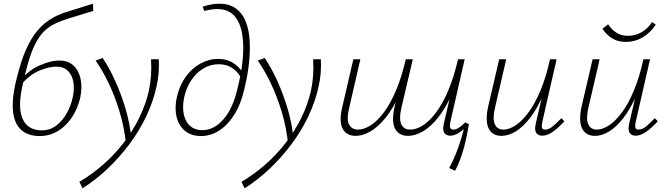

<svg xmlns="http://www.w3.org/2000/svg" viewBox="-20 -731 3610 1040"><path d="M194 6Q151 6 119 -10.5Q87 -27 69 -61Q51 -95 49 -147.5Q47 -200 62 -271Q82 -361 107 -428Q132 -495 165.5 -542.5Q199 -590 243.5 -620.5Q288 -651 346 -668L484 -711L485 -672L352 -631Q309 -618 275.5 -601.5Q242 -585 217 -559.5Q192 -534 171.5 -494Q151 -454 134 -397Q117 -340 100 -259Q83 -181 91 -129Q99 -77 128.5 -51Q158 -25 206 -25Q251 -25 285 -51Q319 -77 342 -118.5Q365 -160 374 -204Q384 -249 377.5 -286.5Q371 -324 348 -347Q325 -370 285 -370Q245 -370 193.5 -348.5Q142 -327 99 -278L87 -294Q110 -321 137 -342Q164 -363 193 -376Q222 -389 249.5 -396Q277 -403 303 -403Q349 -403 378 -376Q407 -349 416.5 -304Q426 -259 415 -204Q406 -164 387.5 -126.5Q369 -89 340.5 -59Q312 -29 275.5 -11.5Q239 6 194 6Z M427 289 410 254Q479 213 540 159.5Q601 106 650.5 41.5Q700 -23 734.5 -93.5Q769 -164 786 -238Q795 -280 798 -323Q801 -366 798 -410H840Q842 -372 839 -334.5Q836 -297 827 -259Q809 -178 771.5 -99.5Q734 -21 680.5 50.5Q627 122 562.5 183Q498 244 427 289ZM662 42Q652 -46 627 -128.5Q602 -211 568 -281.5Q534 -352 498 -403L536 -417Q571 -365 603 -295Q635 -225 659 -145.5Q683 -66 691 15Z M1068 6Q1029 6 1000.5 -9.5Q972 -25 954.5 -53.5Q937 -82 932.5 -120.5Q928 -159 938 -205Q952 -268 985.5 -314.5Q1019 -361 1065.5 -386.5Q1112 -412 1161 -412Q1209 -412 1243 -390Q1277 -368 1298 -333L1283 -315Q1263 -347 1234 -365Q1205 -383 1164 -383Q1119 -383 1080.5 -359.5Q1042 -336 1015 -295Q988 -254 977 -201Q967 -149 976 -109.5Q985 -70 1010.5 -48Q1036 -26 1075 -26Q1140 -26 1191 -85.5Q1242 -145 1266 -250Q1288 -335 1295 -412.5Q1302 -490 1291 -551Q1280 -612 1247.5 -647Q1215 -682 1156 -682Q1140 -682 1121.5 -679Q1103 -676 1086 -672L1078 -695Q1102 -703 1125.5 -707Q1149 -711 1168 -711Q1221 -711 1256 -686.5Q1291 -662 1309.5 -618Q1328 -574 1332 -515Q1336 -456 1328.5 -387.5Q1321 -319 1303 -247Q1285 -167 1249.5 -110.5Q1214 -54 1167.5 -24Q1121 6 1068 6Z M1305 289 1288 254Q1357 213 1418 159.5Q1479 106 1528.5 41.5Q1578 -23 1612.5 -93.5Q1647 -164 1664 -238Q1673 -280 1676 -323Q1679 -366 1676 -410H1718Q1720 -372 1717 -334.5Q1714 -297 1705 -259Q1687 -178 1649.5 -99.5Q1612 -21 1558.5 50.5Q1505 122 1440.5 183Q1376 244 1305 289ZM1540 42Q1530 -46 1505 -128.5Q1480 -211 1446 -281.5Q1412 -352 1376 -403L1414 -417Q1449 -365 1481 -295Q1513 -225 1537 -145.5Q1561 -66 1569 15Z M2189 5Q2159 5 2138 -11.5Q2117 -28 2111 -61.5Q2105 -95 2116 -147L2178 -410H2216L2155 -150Q2140 -85 2154 -57Q2168 -29 2202 -29Q2235 -29 2271 -52Q2307 -75 2342.5 -122.5Q2378 -170 2408.5 -242Q2439 -314 2461 -410H2488Q2464 -301 2428.5 -222.5Q2393 -144 2352.5 -93.5Q2312 -43 2270 -19Q2228 5 2189 5ZM1906 5Q1875 5 1854 -11.5Q1833 -28 1827 -61.5Q1821 -95 1833 -147L1894 -410H1932L1872 -150Q1856 -85 1870.5 -57Q1885 -29 1919 -29Q1951 -29 1987.5 -52Q2024 -75 2059.5 -122.5Q2095 -170 2125.5 -242Q2156 -314 2178 -410H2205Q2180 -301 2145 -222.5Q2110 -144 2069 -93.5Q2028 -43 1986.5 -19Q1945 5 1906 5ZM2445 194 2413 179Q2434 141 2450 100.5Q2466 60 2478 20Q2490 -20 2498 -56L2520 -58Q2515 -29 2508.5 3.5Q2502 36 2493 69Q2484 102 2472 134Q2460 166 2445 194ZM2419 4Q2404 4 2394 -3.5Q2384 -11 2381.5 -25.5Q2379 -40 2384 -61L2465 -410H2497L2419 -69Q2415 -50 2418.5 -39.5Q2422 -29 2436 -29Q2450 -29 2466 -39.5Q2482 -50 2500 -68L2520 -58Q2492 -29 2467 -12.5Q2442 4 2419 4Z M2696 5Q2674 5 2656.5 -4Q2639 -13 2628.5 -32Q2618 -51 2616.5 -81Q2615 -111 2624 -153L2684 -410H2722L2663 -155Q2647 -91 2659.5 -60Q2672 -29 2707 -29Q2737 -29 2772 -51.5Q2807 -74 2842 -121Q2877 -168 2907.5 -240.5Q2938 -313 2959 -410H2983Q2959 -302 2925 -223Q2891 -144 2852 -93.5Q2813 -43 2773.5 -19Q2734 5 2696 5ZM2917 4Q2902 4 2892 -3.5Q2882 -11 2879.5 -25.5Q2877 -40 2882 -61L2963 -410H2995L2917 -69Q2913 -48 2916 -38.5Q2919 -29 2932 -29Q2953 -29 2974 -46.5Q2995 -64 3021 -91L3037 -74Q3004 -38 2974 -17Q2944 4 2917 4Z M3202 5Q3180 5 3162.5 -4Q3145 -13 3134.5 -32Q3124 -51 3122.5 -81Q3121 -111 3130 -153L3190 -410H3228L3169 -155Q3153 -91 3165.5 -60Q3178 -29 3213 -29Q3243 -29 3278 -51.5Q3313 -74 3348 -121Q3383 -168 3413.5 -240.5Q3444 -313 3465 -410H3489Q3465 -302 3431 -223Q3397 -144 3358 -93.5Q3319 -43 3279.5 -19Q3240 5 3202 5ZM3423 4Q3408 4 3398 -3.5Q3388 -11 3385.5 -25.5Q3383 -40 3388 -61L3469 -410H3501L3423 -69Q3419 -48 3422 -38.5Q3425 -29 3438 -29Q3459 -29 3480 -46.5Q3501 -64 3527 -91L3543 -74Q3510 -38 3480 -17Q3450 4 3423 4ZM3369 -504Q3328 -504 3297 -522.5Q3266 -541 3243 -575L3274 -599Q3296 -567 3322 -552Q3348 -537 3381 -537Q3421 -537 3454.5 -556Q3488 -575 3512 -611L3532 -598Q3505 -555 3462.5 -529.5Q3420 -504 3369 -504Z"/></svg>

Font: Ysabeau ExtraLight
Style: Italic
Weight: 250
Italic angle: -12°
Version: Version 2.000;gftools[0.9.27.dev2+g8671c4b]